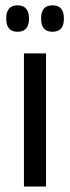

<svg xmlns="http://www.w3.org/2000/svg" viewBox="-20 -684 256 704"><path d="M148.8 0H67.8V-488.2H148.8ZM44.4 -567.5Q23.6 -567.5 13.3 -579.5Q2.9 -591.5 2.9 -614.2V-618Q2.9 -640.4 13.3 -652.4Q23.6 -664.5 44.4 -664.5Q65.1 -664.5 75.7 -652.4Q86.3 -640.4 86.3 -618V-614.2Q86.3 -591.5 75.7 -579.5Q65.1 -567.5 44.4 -567.5ZM172.7 -567.5Q151.5 -567.5 141.1 -579.5Q130.8 -591.5 130.8 -614.2V-618Q130.8 -640.4 141.1 -652.4Q151.5 -664.5 172.7 -664.5Q193.5 -664.5 203.9 -652.4Q214.2 -640.4 214.2 -618V-614.2Q214.2 -591.5 203.9 -579.5Q193.5 -567.5 172.7 -567.5Z"/></svg>

Font: Anek Kannada Medium
Style: Regular
Weight: 500
Designer: Vaishnavi Murthy, Maithili Shingre (Kannada) & Yesha Goshar (Latin)
Foundry: Ek Type
Version: Version 1.003